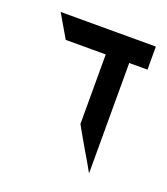

<svg xmlns="http://www.w3.org/2000/svg" viewBox="-72 -662 362 415"><g transform="rotate(20 109.5 -454.5)"><path d="M0 -608 31 -555H92H123V-535V-481V-395L136 -372L151 -346L164 -324L177 -301V-407V-555H219V-608H177H164H123H61Z"/></g></svg>

Font: ABC-Triangle-Monogram
Style: Regular
Weight: 400
Designer: Sadat Fauzi
Foundry: Intuisi Creative
Version: Version 001.000